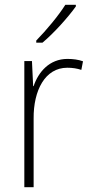

<svg xmlns="http://www.w3.org/2000/svg" viewBox="-20 -785 382 805"><path d="M298 -758V-765H254C225 -719 175 -659 132 -615V-606H158C206 -646 266 -713 298 -758ZM263 -538C187 -538 141 -483 121 -424H119L114 -529H82V0H121V-288C120 -406 169 -501 262 -501C284 -501 303 -498 321 -492L328 -528C309 -535 286 -538 263 -538Z"/></svg>

Font: Noto Sans Malayalam SemiCondensed ExtraLight
Style: Regular
Weight: 200
Width: 4
Designer: Jelle Bosma - Monotype Design Team
Foundry: Monotype Imaging Inc.
Version: Version 2.104